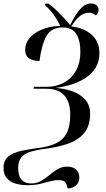

<svg xmlns="http://www.w3.org/2000/svg" viewBox="-20 -870 605 1099"><path d="M367 209Q364 187 354 174Q344 161 318 161Q291 161 264.5 168.5Q238 176 208 183Q178 190 139 190Q101 190 69.5 181Q38 172 19 150Q0 128 0 91Q0 47 28.5 25Q57 3 104 -7Q151 -17 207 -24Q265 -32 304 -51.5Q343 -71 362.5 -109.5Q382 -148 382 -214Q382 -286 348 -324Q314 -362 244 -362H172L174 -373H247Q301 -373 344.5 -396Q388 -419 414 -464Q440 -509 440 -576Q440 -640 416 -676.5Q392 -713 338 -713Q273 -713 245.5 -663Q218 -613 206 -521Q171 -521 147.5 -535.5Q124 -550 124 -585Q124 -621 148.5 -651Q173 -681 218.5 -700.5Q264 -720 325 -722Q285 -802 237 -840L238 -849H257Q285 -830 317.5 -796.5Q350 -763 382 -727Q411 -787 439.5 -818.5Q468 -850 501 -850Q520 -850 532 -840.5Q544 -831 544 -813Q544 -794 528 -782Q520 -789 511.5 -793Q503 -797 490 -797Q460 -797 436 -777Q412 -757 388 -719Q462 -710 505.5 -670.5Q549 -631 549 -568Q549 -505 514 -463.5Q479 -422 422 -398.5Q365 -375 299 -367Q351 -363 395.5 -347Q440 -331 468 -299.5Q496 -268 496 -217Q495 -146 459.5 -105.5Q424 -65 362 -45Q300 -25 221 -16Q181 -10 150 0Q119 10 101.5 31.5Q84 53 84 92Q84 136 103 158Q122 180 158 180Q190 180 215.5 165.5Q241 151 263 132Q285 113 309 98.5Q333 84 364 84Q399 84 416.5 101.5Q434 119 434 145Q434 174 416 190.5Q398 207 367 209Z"/></svg>

Font: Noto Serif Display SemiCondensed Medium
Style: Italic
Weight: 500
Width: 4
Italic angle: -12°
Designer: Monotype Design Team
Foundry: Monotype Imaging Inc.
Version: Version 2.009